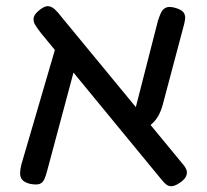

<svg xmlns="http://www.w3.org/2000/svg" viewBox="-20 -599 686 635"><path d="M578 3Q562 15 550.5 16.5Q539 18 531 12Q523 6 515 -4L116 -489Q104 -504 96.5 -516.5Q89 -529 91.5 -541Q94 -553 112 -567Q129 -580 140.5 -578.5Q152 -577 162.5 -567Q173 -557 185 -541L584 -57Q593 -47 596.5 -37.5Q600 -28 596 -17.5Q592 -7 578 3ZM79 9Q60 4 53 -5Q46 -14 46.5 -27.5Q47 -41 51 -56L168 -456L241 -426L137 -38Q132 -18 126.5 -6Q121 6 110.5 9.5Q100 13 79 9ZM450 -164 416 -193 502 -529Q507 -545 512.5 -557Q518 -569 529.5 -574Q541 -579 563 -572Q582 -566 588 -556.5Q594 -547 592 -534Q590 -521 585 -504L518 -252Q512 -231 504 -216.5Q496 -202 483 -190Q470 -178 450 -164Z"/></svg>

Font: Fredoka Light
Style: Regular
Weight: 400
Version: Version 2.001